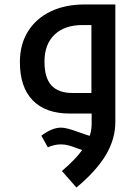

<svg xmlns="http://www.w3.org/2000/svg" viewBox="-20 -508 621 859"><path d="M257 257Q286 233 316.5 201Q347 169 368.5 129.5Q390 90 390 46V0H292Q184 0 126.5 -59Q69 -118 69 -230Q69 -310 105.5 -368Q142 -426 207 -457Q272 -488 358 -488H496V38Q496 114 453.5 185.5Q411 257 322 331ZM389 -92V-396H350Q269 -396 224 -353Q179 -310 179 -232Q179 -160 210 -126Q241 -92 304 -92ZM363 169 324 155Q301 146 285 142Q269 138 252 138Q224 138 194 151L165 99Q213 63 253 63Q266 63 285 68Q304 73 326 81Q375 99 391 102Z"/></svg>

Font: Noto Kufi Arabic Medium
Style: Regular
Weight: 500
Designer: Monotype Design Team, David Williams, Khaled Hosny
Foundry: Google LLC
Version: Version 2.109; ttfautohint (v1.8.4.7-5d5b)